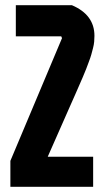

<svg xmlns="http://www.w3.org/2000/svg" viewBox="-20 -720 407 740"><path d="M20 -100 219 -573 216 -580H41V-700H257Q344 -663 344 -582Q344 -571 343 -559.5Q342 -548 338.5 -534.5Q335 -521 332 -510Q329 -499 322.5 -482Q316 -465 312 -454Q308 -443 299 -422.5Q290 -402 285.5 -391.5Q281 -381 270 -356Q259 -331 254 -320L164 -116H339V0H20Z"/></svg>

Font: Jockey One
Style: Regular
Weight: 400
Designer: TypeTogether
Foundry: TypeTogether
Version: Version 1.002